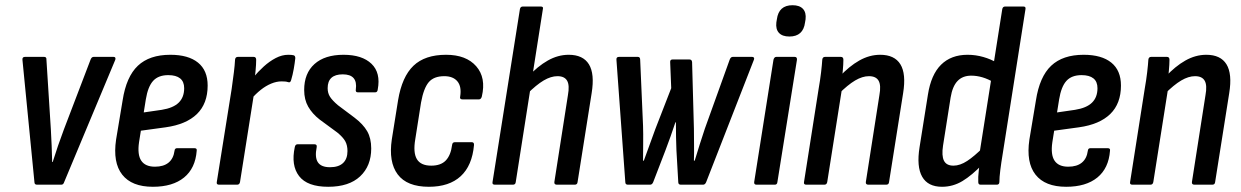

<svg xmlns="http://www.w3.org/2000/svg" viewBox="-20 -708 4757 736"><path d="M122 0Q112 0 112 -10L66 -479Q65 -490 76 -490H149Q159 -490 158 -479L175 -211Q177 -180 178 -149.5Q179 -119 180 -87H182Q192 -119 202.5 -149.5Q213 -180 225 -212L327 -479Q331 -490 339 -490H415Q425 -490 422 -479L226 -10Q223 0 215 0Z M566 8Q485 8 448.5 -38.5Q412 -85 425 -173L450 -323Q464 -414 508.5 -456Q553 -498 633 -498Q702 -498 739 -468Q776 -438 776 -380Q776 -311 735 -271Q694 -231 615 -220L520 -207L513 -163Q506 -115 521.5 -92Q537 -69 574 -69Q607 -69 626 -84.5Q645 -100 649 -130Q650 -140 659 -140H725Q736 -140 734 -130Q729 -63 685.5 -27.5Q642 8 566 8ZM531 -277 600 -287Q644 -294 665 -314.5Q686 -335 686 -370Q686 -395 670.5 -407.5Q655 -420 625 -420Q587 -420 567 -398Q547 -376 539 -327Z M820 0Q809 0 811 -10L868 -367Q873 -403 876.5 -430.5Q880 -458 881 -479Q882 -490 892 -490H952Q962 -490 962 -479Q962 -461 959.5 -435Q957 -409 954 -391L956 -364L900 -10Q898 0 889 0ZM942 -327 950 -410Q969 -433 991 -453Q1013 -473 1037 -485.5Q1061 -498 1085 -498Q1093 -498 1097.5 -497.5Q1102 -497 1106 -496Q1112 -494 1112 -485Q1110 -466 1106 -443.5Q1102 -421 1096 -401Q1093 -390 1085 -393Q1079 -395 1073 -395.5Q1067 -396 1059 -396Q1040 -396 1019.5 -387.5Q999 -379 979.5 -363.5Q960 -348 942 -327Z M1238 8Q1158 8 1126.5 -33Q1095 -74 1110 -144Q1112 -155 1121 -155H1185Q1196 -155 1194 -144Q1186 -105 1198.5 -86Q1211 -67 1245 -67Q1278 -67 1295 -83Q1312 -99 1312 -129Q1312 -151 1303.5 -166.5Q1295 -182 1273 -200L1205 -250Q1177 -272 1161.5 -299Q1146 -326 1146 -363Q1146 -427 1185.5 -462.5Q1225 -498 1297 -498Q1368 -498 1404 -463.5Q1440 -429 1428 -365Q1427 -354 1418 -354H1352Q1342 -354 1344 -365Q1352 -423 1294 -423Q1236 -423 1236 -370Q1236 -351 1245 -337Q1254 -323 1275 -305L1339 -257Q1372 -232 1387.5 -205Q1403 -178 1403 -139Q1403 -72 1360.5 -32Q1318 8 1238 8Z M1624 8Q1540 8 1504.5 -39.5Q1469 -87 1482 -174L1506 -324Q1521 -414 1565 -456Q1609 -498 1690 -498Q1767 -498 1805.5 -454Q1844 -410 1827 -338Q1824 -327 1816 -327H1753Q1741 -327 1744 -338Q1750 -376 1733.5 -396Q1717 -416 1683 -416Q1643 -416 1623.5 -393Q1604 -370 1594 -315L1572 -175Q1563 -123 1578 -98Q1593 -73 1633 -73Q1670 -73 1689 -93Q1708 -113 1713 -152Q1714 -163 1724 -163H1788Q1798 -163 1797 -152Q1790 -73 1746 -32.5Q1702 8 1624 8Z M1877 0Q1866 0 1868 -10L1973 -673Q1975 -683 1984 -683H2053Q2064 -683 2061 -673L1957 -10Q1956 0 1946 0ZM2115 0Q2104 0 2105 -10L2157 -343Q2164 -381 2154 -398.5Q2144 -416 2117 -416Q2092 -416 2064 -399.5Q2036 -383 2000 -347L2003 -413Q2041 -454 2080 -476Q2119 -498 2160 -498Q2215 -498 2237.5 -461.5Q2260 -425 2248 -351L2194 -10Q2193 0 2183 0Z M2387 0Q2377 0 2377 -10L2343 -479Q2342 -490 2353 -490H2425Q2434 -490 2434 -479L2445 -226Q2446 -195 2445.5 -158.5Q2445 -122 2445 -92H2448Q2459 -122 2470 -152.5Q2481 -183 2492 -213L2553 -370L2549 -469Q2548 -480 2558 -480H2623Q2632 -480 2633 -470L2640 -215Q2640 -184 2640.5 -153.5Q2641 -123 2640 -92H2643Q2652 -122 2662 -153.5Q2672 -185 2682 -215L2777 -479Q2781 -490 2789 -490H2863Q2868 -490 2870 -487Q2872 -484 2870 -479L2687 -10Q2683 0 2675 0H2590Q2580 0 2580 -10L2573 -132Q2572 -154 2571.5 -182Q2571 -210 2571 -239H2569Q2560 -212 2550.5 -185Q2541 -158 2531 -132L2484 -10Q2480 0 2472 0Z M2880 0Q2870 0 2871 -10L2945 -479Q2948 -490 2956 -490H3026Q3036 -490 3035 -479L2960 -10Q2959 0 2950 0ZM3006 -568Q2979 -568 2966 -582Q2953 -596 2956 -622L2958 -634Q2965 -688 3018 -688Q3045 -688 3058 -674Q3071 -660 3068 -634L3066 -622Q3059 -568 3006 -568Z M3309 0Q3298 0 3299 -10L3351 -343Q3358 -381 3348 -398.5Q3338 -416 3311 -416Q3286 -416 3258 -399.5Q3230 -383 3194 -347L3197 -413Q3235 -454 3274 -476Q3313 -498 3354 -498Q3409 -498 3431.5 -461.5Q3454 -425 3442 -351L3388 -10Q3387 0 3377 0ZM3071 0Q3060 0 3062 -10L3118 -367Q3124 -401 3127.5 -431Q3131 -461 3132 -479Q3133 -490 3143 -490H3203Q3213 -490 3213 -479Q3213 -462 3210.5 -435Q3208 -408 3205 -390L3208 -371L3151 -10Q3149 0 3140 0Z M3591 8Q3537 8 3515 -30.5Q3493 -69 3505 -144L3537 -345Q3549 -422 3587.5 -460Q3626 -498 3689 -498Q3720 -498 3749.5 -489.5Q3779 -481 3802 -467L3790 -392Q3746 -418 3703 -418Q3670 -418 3650.5 -397.5Q3631 -377 3624 -334L3595 -150Q3589 -111 3598.5 -92Q3608 -73 3635 -73Q3660 -73 3687.5 -91Q3715 -109 3750 -144L3747 -79Q3706 -36 3669.5 -14Q3633 8 3591 8ZM3739 0Q3730 0 3730 -10Q3729 -29 3732 -54Q3735 -79 3737 -96L3735 -121L3822 -673Q3824 -683 3833 -683H3903Q3913 -683 3911 -673L3824 -120Q3818 -84 3814.5 -56Q3811 -28 3811 -11Q3811 0 3801 0Z M4067 8Q3986 8 3949.5 -38.5Q3913 -85 3926 -173L3951 -323Q3965 -414 4009.5 -456Q4054 -498 4134 -498Q4203 -498 4240 -468Q4277 -438 4277 -380Q4277 -311 4236 -271Q4195 -231 4116 -220L4021 -207L4014 -163Q4007 -115 4022.5 -92Q4038 -69 4075 -69Q4108 -69 4127 -84.5Q4146 -100 4150 -130Q4151 -140 4160 -140H4226Q4237 -140 4235 -130Q4230 -63 4186.5 -27.5Q4143 8 4067 8ZM4032 -277 4101 -287Q4145 -294 4166 -314.5Q4187 -335 4187 -370Q4187 -395 4171.5 -407.5Q4156 -420 4126 -420Q4088 -420 4068 -398Q4048 -376 4040 -327Z M4559 0Q4548 0 4549 -10L4601 -343Q4608 -381 4598 -398.5Q4588 -416 4561 -416Q4536 -416 4508 -399.5Q4480 -383 4444 -347L4447 -413Q4485 -454 4524 -476Q4563 -498 4604 -498Q4659 -498 4681.5 -461.5Q4704 -425 4692 -351L4638 -10Q4637 0 4627 0ZM4321 0Q4310 0 4312 -10L4368 -367Q4374 -401 4377.5 -431Q4381 -461 4382 -479Q4383 -490 4393 -490H4453Q4463 -490 4463 -479Q4463 -462 4460.5 -435Q4458 -408 4455 -390L4458 -371L4401 -10Q4399 0 4390 0Z"/></svg>

Font: Sofia Sans Condensed SemiBold
Style: Italic
Weight: 600
Italic angle: -9°
Version: Version 4.100